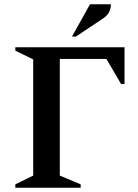

<svg xmlns="http://www.w3.org/2000/svg" viewBox="-20 -882 648 902"><path d="M52 0V-16L136 -57V-603L52 -644V-660H565V-487H549L480 -605H261V-57L359 -16V0ZM318 -710 403 -862H501Q501 -845 494 -828Q487 -811 464 -795L336 -710Z"/></svg>

Font: Spectral SemiBold
Style: Regular
Weight: 600
Designer: Jean-Baptiste Levee
Foundry: Production Type
Version: Version 2.001